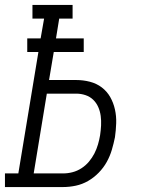

<svg xmlns="http://www.w3.org/2000/svg" viewBox="-50 -755 570 775"><path d="M-30 0V-55H24L105 -545H60V-600H114L128 -680H81V-735H243V-680H189L176 -600H288V-545H167L148 -432H258Q286 -432 313 -425Q340 -418 361 -402Q382 -386 395 -363Q408 -340 414 -313Q420 -286 419 -257.5Q418 -229 414 -201Q409 -176 401.5 -150.5Q394 -125 381 -101.5Q368 -78 348.5 -58Q329 -38 305.5 -24.5Q282 -11 256 -5.5Q230 0 205 0ZM86 -55H205Q224 -55 243 -60Q262 -65 279 -76Q296 -87 309 -102.5Q322 -118 331 -135.5Q340 -153 345.5 -172Q351 -191 354 -209Q357 -229 358 -248.5Q359 -268 356.5 -287Q354 -306 346.5 -323Q339 -340 326 -352.5Q313 -365 295 -371Q277 -377 258 -377H139Z"/></svg>

Font: Iosevka Curly Slab LtObl
Style: Regular
Weight: 300
Italic angle: -9°
Monospace: yes
Designer: Belleve Invis
Foundry: Belleve Invis
Version: Version 11.0.0; ttfautohint (v1.8.3)